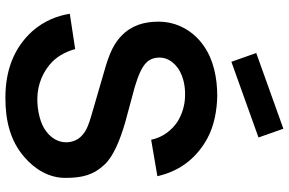

<svg xmlns="http://www.w3.org/2000/svg" viewBox="-198 -850 1065 708"><g transform="rotate(90 334.0 -496.5)"><path d="M208.3 -817.7 176 -909.4 455.2 -1009.4 487.5 -917.7ZM630.2 -544.8C609.4 -637.5 554.2 -693.8 492.7 -728.1C443.8 -755.2 385.4 -764.6 334.4 -765.6C267.7 -765.6 200 -752.1 147.9 -714.6C95.8 -678.1 60.4 -618.8 60.4 -549C60.4 -495.8 74 -449 113.5 -411.5C151 -375 202.1 -360.4 264.6 -342.7L404.2 -302.1C436.5 -292.7 461.5 -284.4 480.2 -266.7C496.9 -252.1 505.2 -230.2 505.2 -208.3C505.2 -181.2 491.7 -155.2 465.6 -135.4C436.5 -112.5 388.5 -102.1 345.8 -102.1C291.7 -102.1 241.7 -124 207.3 -158.3C182.3 -183.3 167.7 -217.7 161.5 -241.7L31.3 -221.9C38.5 -176 57.3 -127.1 95.8 -83.3C160.4 -12.5 244.8 15.6 341.7 15.6C425 15.6 499 -2.1 558.3 -53.1C605.2 -92.7 636.5 -145.8 636.5 -205.2C636.5 -267.7 626 -309.4 586.5 -351C557.3 -382.3 496.9 -407.3 432.3 -426L301 -461.5C259.4 -474 227.1 -487.5 210.4 -505.2C196.9 -518.8 192.7 -537.5 192.7 -553.1C192.7 -584.4 213.5 -609.4 238.5 -625C263.5 -639.6 295.8 -647.9 332.3 -646.9C368.8 -646.9 402.1 -635.4 428.1 -619.8C461.5 -597.9 487.5 -563.5 495.8 -521.9Z"/></g></svg>

Font: Manrope3 Bold
Style: Regular
Weight: 700
Designer: Mikhail Sharanda
Foundry: Mikhail Sharanda
Version: Version 3.000;PS 003.000;hotconv 1.0.88;makeotf.lib2.5.64775